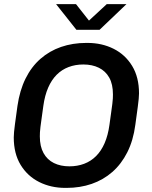

<svg xmlns="http://www.w3.org/2000/svg" viewBox="-20 -905 738 935"><path d="M298 10Q228 10 171 -18.5Q114 -47 80.5 -102Q47 -157 47 -236Q47 -257 53 -301.5Q59 -346 65 -389Q76 -465 104.5 -522.5Q133 -580 177 -618.5Q221 -657 277.5 -676.5Q334 -696 400 -696H406Q476 -696 533 -667.5Q590 -639 623.5 -584Q657 -529 657 -450Q657 -429 651 -385Q645 -341 639 -297Q629 -221 600 -163.5Q571 -106 527 -67.5Q483 -29 426.5 -9.5Q370 10 304 10ZM318 -95Q357 -95 390 -107.5Q423 -120 448 -145Q473 -170 489.5 -208Q506 -246 513 -297Q518 -334 521.5 -358.5Q525 -383 527 -399Q529 -415 529.5 -425.5Q530 -436 530 -445Q530 -495 512 -527Q494 -559 461.5 -575Q429 -591 386 -591Q347 -591 314 -578.5Q281 -566 256 -541Q231 -516 214.5 -478Q198 -440 191 -389Q186 -352 182.5 -327.5Q179 -303 177 -287Q175 -271 174.5 -260.5Q174 -250 174 -241Q174 -192 192 -159.5Q210 -127 242.5 -111Q275 -95 318 -95ZM352 -760 253 -885H350L428 -786H393L500 -885H596L465 -760Z"/></svg>

Font: Chivo Medium Medium
Style: Italic
Weight: 500
Italic angle: -8.05°
Version: Version 2.002